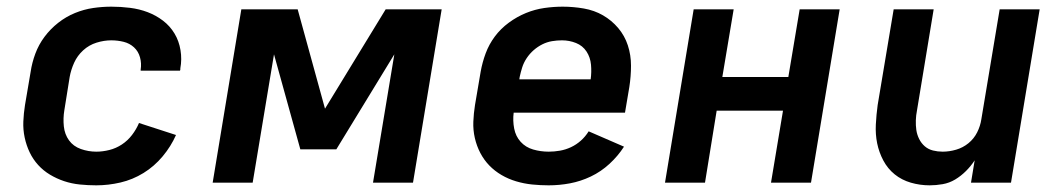

<svg xmlns="http://www.w3.org/2000/svg" viewBox="-20 -548 3190 576"><path d="M269 8Q244 8 219.5 5.5Q195 3 172.5 -4.5Q150 -12 130 -24Q110 -36 94.5 -53Q79 -70 69 -91Q59 -112 54 -135.5Q49 -159 50 -183.5Q51 -208 55 -233L72 -333Q76 -360 86 -387Q96 -414 113.5 -437.5Q131 -461 154.5 -479.5Q178 -498 205 -509Q232 -520 259.5 -524Q287 -528 314 -528Q342 -528 370 -524.5Q398 -521 423 -511.5Q448 -502 469 -486Q490 -470 503.5 -447.5Q517 -425 521.5 -397.5Q526 -370 521 -343Q521 -341 521 -339.5Q521 -338 520 -336H402Q402 -337 402 -337.5Q402 -338 402 -339Q405 -358 400 -376Q395 -394 382 -406Q369 -418 351 -422.5Q333 -427 314 -427Q292 -427 269.5 -420Q247 -413 229.5 -397Q212 -381 202.5 -360Q193 -339 189 -317L173 -217Q169 -193 171.5 -169Q174 -145 187 -127Q200 -109 222.5 -101Q245 -93 269 -93Q288 -93 308 -98Q328 -103 345.5 -114.5Q363 -126 376 -143Q389 -160 397 -179L508 -143Q493 -109 468 -79Q443 -49 410.5 -29Q378 -9 341.5 -0.5Q305 8 269 8Z M618 0 704 -520H873L955 -222L1137 -520H1305L1219 0H1099L1163 -385L989 -100H881L802 -385L738 0Z M1626 8Q1601 8 1576.5 5.5Q1552 3 1528.5 -4Q1505 -11 1484.5 -23Q1464 -35 1448 -51.5Q1432 -68 1421 -89Q1410 -110 1404.5 -134Q1399 -158 1400 -183Q1401 -208 1405 -233L1422 -333Q1427 -361 1437 -388Q1447 -415 1464.5 -438.5Q1482 -462 1506.5 -480Q1531 -498 1558 -509Q1585 -520 1613 -524Q1641 -528 1668 -528Q1700 -528 1731.5 -522.5Q1763 -517 1789 -502Q1815 -487 1834.5 -464Q1854 -441 1863.5 -412Q1873 -383 1873 -351Q1873 -319 1868 -287L1855 -210H1521Q1518 -186 1522.5 -162.5Q1527 -139 1542 -122.5Q1557 -106 1579.5 -99.5Q1602 -93 1626 -93Q1643 -93 1660 -96Q1677 -99 1693 -106.5Q1709 -114 1722.5 -126Q1736 -138 1746 -154L1852 -108Q1834 -80 1808.5 -56.5Q1783 -33 1752.5 -18.5Q1722 -4 1690 2Q1658 8 1626 8ZM1752 -310Q1755 -332 1753 -354Q1751 -376 1739.5 -393.5Q1728 -411 1708 -419Q1688 -427 1666 -427Q1651 -427 1636 -424.5Q1621 -422 1607 -415Q1593 -408 1581 -397.5Q1569 -387 1560 -373.5Q1551 -360 1546.5 -345.5Q1542 -331 1539 -317L1538 -310Z M1975 0 2061 -520H2181L2147 -317H2345L2379 -520H2499L2413 0H2293L2329 -216H2130L2095 0Z M2769 8Q2740 8 2712.5 0Q2685 -8 2664 -25Q2643 -42 2630 -66.5Q2617 -91 2611.5 -118Q2606 -145 2607.5 -174.5Q2609 -204 2613 -233L2661 -520H2781L2731 -217Q2728 -202 2727.5 -187Q2727 -172 2729 -158Q2731 -144 2737.5 -131Q2744 -118 2754.5 -109Q2765 -100 2779 -96.5Q2793 -93 2808 -93Q2828 -93 2848.5 -99Q2869 -105 2885.5 -118.5Q2902 -132 2911.5 -151Q2921 -170 2924 -190L2979 -520H3099L3013 0H2893L2904 -67Q2893 -50 2878 -35Q2863 -20 2845.5 -9.5Q2828 1 2808 4.5Q2788 8 2769 8Z"/></svg>

Font: Zed Sans Extended
Style: Bold Italic
Weight: 700
Width: 7
Italic angle: -9°
Designer: Belleve Invis
Foundry: Belleve Invis
Version: Version 1.0.0; ttfautohint (v1.8.4)